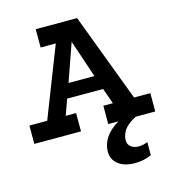

<svg xmlns="http://www.w3.org/2000/svg" viewBox="-120 -687 920 1024"><g transform="rotate(-15 340.0 -175.5)"><path d="M6.2 0V-101.2H104.5L255.5 -487.8H171.8V-589H400.2L584.2 -101.2H674V0H414.5V-101.2H467L436.5 -187.8H237.8L206.8 -101.2H264V0ZM266.5 -266.5H409.5L339.5 -474.5ZM533.8 -30.8 566 0Q519.2 24.2 500.5 51.2Q481.8 78.2 481.8 108.5Q481.8 131.2 498.5 144.2Q515.2 157.2 541.8 157.2Q564.2 157.2 590.8 146.8V219Q566.5 229.8 543.6 234Q520.8 238.2 501 238.2Q440.5 238.2 407.2 211.5Q374 184.8 374 144Q374 90.8 411.6 47.4Q449.2 4 533.8 -30.8Z"/></g></svg>

Font: Podkova VF Beta
Style: Regular
Weight: 400
Designer: Ilya Yudin
Foundry: Cyreal (www.cyreal.org)
Version: Version 2.100